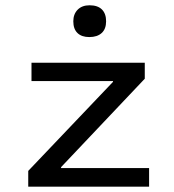

<svg xmlns="http://www.w3.org/2000/svg" viewBox="-20 -700 654 720"><path d="M314.9 -561Q286.1 -561 270.5 -576.2Q254.9 -591.3 254.9 -620.1Q254.9 -647 271.2 -663.6Q287.6 -680.2 315.9 -680.2Q346.2 -680.2 362.1 -664.6Q377.9 -648.9 377.9 -620.1Q377.9 -591.3 361.3 -576.2Q344.7 -561 314.9 -561ZM85.9 0V-59.1L403.8 -393.1V-396H98.1V-464.8H522.9V-404.8L209 -73.2V-69.8H539.1V0Z"/></svg>

Font: IntelOne Mono
Style: Regular
Weight: 400
Designer: Fred Shallcrass
Foundry: Frere-Jones Type LLC
Version: Version 1.200;hotconv 1.1.0;makeotfexe 2.6.0;FJTRelease1.2